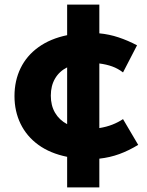

<svg xmlns="http://www.w3.org/2000/svg" viewBox="-20 -715 640 835"><path d="M272 100V-33Q198 -48 147 -85Q96 -122 69.5 -176.5Q43 -231 43 -297Q43 -364 69.5 -418.5Q96 -473 147.5 -510Q199 -547 272 -562V-695H412V-570Q455 -566 495.5 -552.5Q536 -539 576 -518L515 -400Q493 -417 468 -426Q443 -435 412 -439V-158Q443 -163 468.5 -173Q494 -183 515 -197L581 -85Q540 -60 499 -45Q458 -30 412 -25V100ZM272 -175V-422Q238 -405 219.5 -373.5Q201 -342 201 -299Q201 -256 219.5 -224.5Q238 -193 272 -175Z"/></svg>

Font: Radio Canada
Style: Regular
Weight: 400
Designer: Charles Daoud, Etienne Aubert Bonn, Alexandre Saumier Demers, Jacques Le Bailly
Foundry: Radio-Canada
Version: Version 2.104;gftools[0.9.28.dev5+ged2979d]